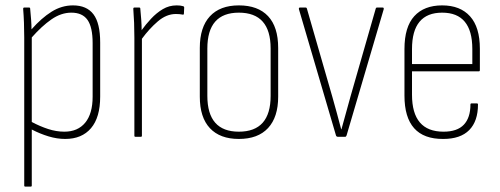

<svg xmlns="http://www.w3.org/2000/svg" viewBox="-20 -508 1855 713"><path d="M74 185Q70 185 70 181V-369Q70 -396 69 -423.5Q68 -451 66 -475Q66 -480 70 -480H88Q92 -480 92 -476Q94 -456 95.5 -435.5Q97 -415 97 -399Q134 -441 171.5 -464.5Q209 -488 251 -488Q302 -488 327 -455Q352 -422 352 -350V-149Q352 -72 318 -32Q284 8 222 8Q192 8 160.5 -1.5Q129 -11 98 -27V181Q98 185 94 185ZM245 -461Q207 -461 171 -436Q135 -411 98 -369V-55Q128 -39 158.5 -29Q189 -19 219 -19Q269 -19 296.5 -52.5Q324 -86 324 -149V-348Q324 -407 305 -434Q286 -461 245 -461Z M483 0Q479 0 479 -4V-368Q479 -425 475 -475Q475 -480 479 -480H497Q501 -480 501 -476Q503 -456 504.5 -435Q506 -414 506 -396Q521 -417 541 -438.5Q561 -460 584.5 -474Q608 -488 636 -488Q651 -488 660 -485Q664 -484 664 -480Q664 -468 663 -458Q663 -452 657 -454Q647 -456 633 -456Q598 -456 566 -428.5Q534 -401 507 -364V-4Q507 0 503 0Z M867 8Q797 8 759.5 -32Q722 -72 722 -149V-330Q722 -407 759.5 -447.5Q797 -488 867 -488Q938 -488 975.5 -448Q1013 -408 1013 -330V-149Q1013 -73 975.5 -32.5Q938 8 867 8ZM867 -19Q985 -19 985 -152V-328Q985 -461 867 -461Q750 -461 750 -328V-152Q750 -19 867 -19Z M1234 0Q1230 0 1228 -4L1090 -474Q1089 -480 1094 -480H1115Q1119 -480 1120 -475L1214 -149Q1231 -89 1247 -28H1248Q1257 -59 1265 -89.5Q1273 -120 1282 -151L1375 -475Q1376 -480 1380 -480H1401Q1406 -480 1405 -474L1267 -5Q1265 0 1262 0Z M1626 8Q1482 9 1482 -153V-326Q1482 -408 1518.5 -448Q1555 -488 1622 -488Q1689 -488 1725.5 -447.5Q1762 -407 1762 -327V-248Q1762 -243 1758 -243H1510V-156Q1510 -19 1627 -19Q1678 -19 1702.5 -45Q1727 -71 1727 -120Q1727 -124 1731 -124H1751Q1755 -124 1755 -120Q1755 -58 1722.5 -25Q1690 8 1626 8ZM1510 -270H1734V-326Q1734 -461 1622 -461Q1510 -461 1510 -326Z"/></svg>

Font: Sofia Sans Cond ExtraLight
Style: Regular
Weight: 200
Width: 3
Designer: Botio Nikoltchev, Ani Petrova
Foundry: lettersoup
Version: Version 4.100; ttfautohint (v1.8.3)